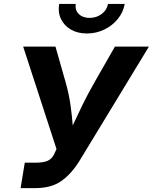

<svg xmlns="http://www.w3.org/2000/svg" viewBox="-20 -967 786 987"><path d="M85.9 0 107.4 -130.9H167Q204.1 -130.9 225.8 -140.9Q247.6 -150.9 258.3 -174.3L270.5 -200.7L99.1 -727.5H265.1L316.4 -547.4Q334.5 -484.4 342.3 -428Q350.1 -371.6 354 -322.3Q376.5 -371.1 403.8 -427.2Q431.2 -483.4 467.8 -547.4L570.8 -727.5H745.6L389.2 -141.1Q346.7 -72.3 294.9 -36.1Q243.2 0 162.1 0ZM426.8 -794.9Q378.9 -794.9 344.2 -815.2Q309.6 -835.4 293.2 -869.9Q276.9 -904.3 284.2 -946.8H369.6Q364.3 -915.5 384.8 -895.3Q405.3 -875 440.4 -875Q476.1 -875 502.9 -895.3Q529.8 -915.5 535.2 -946.8H621.1Q613.8 -904.3 585.9 -869.9Q558.1 -835.4 516.4 -815.2Q474.6 -794.9 426.8 -794.9Z"/></svg>

Font: Inter
Style: Bold Italic
Weight: 700
Italic angle: -9.39999°
Designer: Rasmus Andersson
Foundry: rsms
Version: Version 4.001;git-9221beed3